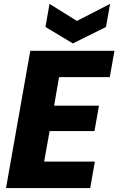

<svg xmlns="http://www.w3.org/2000/svg" viewBox="-20 -962 605 982"><path d="M565.4 -702.3 541.5 -567.4H282L256.7 -421.4H486.1L463.2 -291.6H233.7L205.8 -135.5H465.3L441.3 0H10.8L134.9 -702.3ZM373.4 -855 543 -942.1 522.2 -824 352.6 -739.9 212.5 -824 233.2 -942.1Z"/></svg>

Font: Poppins Variable
Style: Italic
Weight: 100
Italic angle: -10°
Designer: Jonny Pinhorn
Foundry: Indian Type Foundry
Version: Version 6.000